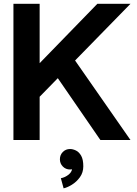

<svg xmlns="http://www.w3.org/2000/svg" viewBox="-20 -743 728 1019"><path d="M244.6 -389.4 512.7 0H672.4L359.1 -449.7ZM190.4 -229.5 672.4 -722.7Q660.4 -722.7 636.2 -722.7Q612.1 -722.7 584.5 -722.7Q556.9 -722.7 532.8 -722.7Q508.8 -722.7 496.6 -722.7L190.4 -407.7V-722.7H51.3V0H190.4ZM297.9 102.3Q297.9 125 313.4 140.7Q328.9 156.5 351.6 156.5Q374.5 156.5 390 140.7Q405.5 125 405.5 102.3Q405.5 79.3 389.8 63.6Q374 47.9 351.6 47.9Q328.9 47.9 313.4 63.6Q297.9 79.3 297.9 102.3ZM303 202.9 317.6 256.6Q336.9 252.4 361.5 237.4Q386 222.4 404.1 197.5Q422.1 172.6 422.1 139.6Q422.1 103.5 410.8 83.6Q399.4 63.7 383.1 55.8Q366.7 47.9 351.6 47.9L352.1 102.3Q352.1 102.3 358.4 116.5Q364.7 130.6 364.7 139.6Q364.7 167 345.2 182.9Q325.7 198.7 303 202.9Z"/></svg>

Font: Giphurs
Style: Regular
Weight: 400
Version: Version 2.010